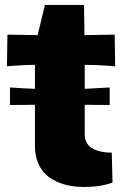

<svg xmlns="http://www.w3.org/2000/svg" viewBox="-20 -740 500 770"><path d="M316.9 -720.2 318.8 -599.1 439.9 -601.1 441.9 -474.1 418 -476.1Q366.2 -480 319.8 -480V-383.8L419.9 -389.2V-318.8Q370.6 -319.8 319.8 -319.8V-200.2Q319.8 -182.6 327.1 -168.9Q334.5 -155.3 345.7 -147.7Q356.9 -140.1 372.1 -135.5Q387.2 -130.9 400.6 -129.4Q414.1 -127.9 428.2 -127.9L431.2 -7.8Q382.8 9.8 317.9 9.8Q288.1 9.8 261.5 5.1Q234.9 0.5 208.5 -11.2Q182.1 -22.9 162.8 -41.3Q143.6 -59.6 131.8 -88.9Q120.1 -118.2 120.1 -155.8V-319.8L20 -318.8V-389.2Q69.3 -385.7 120.1 -383.8V-480Q84 -480 32.2 -476.1L7.8 -474.1L9.8 -601.1L130.9 -599.1L160.2 -720.2Z"/></svg>

Font: Zantroke
Style: Regular
Weight: 500
Foundry: gluk
Version: Version 0.36